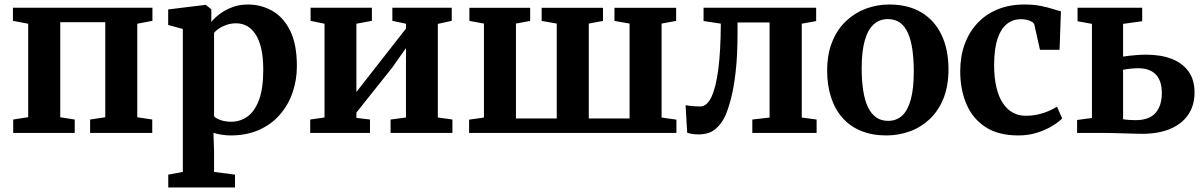

<svg xmlns="http://www.w3.org/2000/svg" viewBox="-20 -590 5342 852"><path d="M38.6 0V-59.6L105.1 -70.1V-484.7L37.4 -497.5V-555.7H656.4V-497.5L589.1 -484.7V-69.7L655.6 -59.6V0H379.9V-59.6L447.1 -69.7V-491.5H247.4V-69.7L311.6 -59.6V0Z M1297.4 -296.6Q1297.4 -234.9 1278.3 -179.5Q1259.3 -124 1221.7 -81Q1184.2 -37.9 1129.5 -13.5Q1074.7 11 1003.1 11Q983.4 11 961.7 7.5Q940.1 3.9 927.2 -0.7L929.9 81.4V172.8L1022.8 185V242H726.6V185L791.3 172.8V-461.5L726.3 -479.2V-548.1L891.2 -568.4H893.2L917.7 -548.8V-492.9Q932.3 -510.9 956 -528.7Q979.7 -546.4 1011.2 -558.2Q1042.6 -570 1079.9 -570Q1138.3 -570 1187.8 -542.2Q1237.3 -514.4 1267.4 -454.2Q1297.4 -394 1297.4 -296.6ZM1028.1 -486.6Q1006 -486.6 986.8 -480.2Q967.5 -473.9 952.8 -464.2Q938.1 -454.5 929.9 -444.5V-74.3Q937 -65.2 957.9 -57.5Q978.8 -49.8 1006.4 -49.8Q1045.4 -49.8 1077.7 -72.5Q1109.9 -95.2 1129 -145.7Q1148.2 -196.3 1148.2 -280.4Q1148.2 -335.2 1139.2 -374.3Q1130.2 -413.4 1113.7 -438.3Q1097.2 -463.2 1075.4 -474.9Q1053.6 -486.6 1028.1 -486.6Z M1356.6 0V-59.6L1420.1 -68.7V-484.7L1358.2 -497.5V-555.7H1630.3V-497.5L1561.5 -484.7V-181.7L1621.8 -259L1781.5 -463.1V-484.7L1721.1 -497.5V-555.7H1984.6V-497.5L1922.9 -484V-68.7L1987.6 -59.6V0H1713.2V-59.6L1781.5 -68.7V-376.7L1719.9 -289.4L1561.5 -90.4V-66.9L1621.8 -59.6V0Z M2061.6 0V-59.1L2127.5 -68.4V-485.4L2062.9 -497.2V-555.4H2332.6V-497.2L2269.6 -485.4V-64.3H2450.6V-485.4L2383.6 -497.2V-555.4H2655.7V-497.2L2592.7 -485.4V-64.3H2773.7V-485.4L2706.7 -497.2V-555.4H2980.4V-497.2L2915.8 -485.4V-68.4L2981.6 -59.1V0Z M3078.4 6.4Q3063.3 6.4 3050.6 4.2Q3038 2 3029.4 -1.1L3022.3 -123.3Q3032.8 -121 3051.8 -119.3Q3070.8 -117.6 3087.2 -117.6Q3117.3 -117.6 3137.3 -160.4Q3157.4 -203.2 3167.8 -285.2Q3178.1 -367.1 3178.6 -485.1L3102 -496.8V-555.7H3601.7V-496.5L3537.8 -484.8V-68.4L3603.7 -59.6V0H3318.4V-59.6L3395 -68.4V-490.4H3252.8V-442.1Q3252.8 -341.9 3244.2 -269.2Q3235.7 -196.5 3222.6 -148.1Q3209.6 -99.6 3196.5 -72.2Q3180.4 -38.5 3153.1 -16.1Q3125.9 6.4 3078.4 6.4Z M3650.5 -276.7Q3650.5 -349.9 3673 -404.8Q3695.4 -459.8 3734.3 -496.5Q3773.1 -533.2 3822.4 -551.6Q3871.8 -570 3926 -570Q4010.8 -570 4069.3 -534.5Q4127.9 -498.9 4158.4 -434.4Q4188.9 -369.9 4188.9 -282.3Q4188.9 -207.8 4166.4 -152.6Q4143.9 -97.4 4105.1 -61.1Q4066.3 -24.7 4016.8 -6.9Q3967.2 11 3913.1 11Q3849.7 11 3800.8 -9.2Q3751.9 -29.3 3718.5 -67.1Q3685.1 -104.9 3667.8 -158Q3650.5 -211.1 3650.5 -276.7ZM3921.3 -53.7Q3958.4 -53.7 3983.6 -77.1Q4008.7 -100.6 4021.8 -149Q4034.9 -197.4 4034.9 -272Q4034.9 -326.6 4028.7 -369.8Q4022.5 -413 4009 -443.3Q3995.5 -473.6 3973.5 -489.5Q3951.5 -505.3 3919.8 -505.3Q3882.9 -505.3 3857 -481.9Q3831 -458.4 3817.4 -410.2Q3803.7 -362.1 3803.7 -287Q3803.7 -231.9 3810.4 -188.7Q3817 -145.5 3831.2 -115.4Q3845.3 -85.3 3867.5 -69.5Q3889.8 -53.7 3921.3 -53.7Z M4241 -273.2Q4240.9 -338.5 4260.4 -392.8Q4279.9 -447 4317 -486.8Q4354 -526.6 4406.7 -548.3Q4459.4 -570 4525.5 -570Q4567.2 -570 4597.9 -563.8Q4628.6 -557.7 4650.7 -550.5Q4672.8 -543.3 4687.9 -540L4681.8 -369.1H4594.9L4570.2 -479.2Q4568.4 -488 4558.6 -493.6Q4548.8 -499.3 4535.7 -502.1Q4522.7 -504.9 4511 -504.9Q4475.8 -504.9 4449.1 -484.5Q4422.5 -464.1 4407.2 -419.8Q4391.9 -375.6 4391.4 -303.1Q4391.3 -246.4 4401.2 -203.8Q4411.2 -161.1 4429.7 -133Q4448.2 -104.8 4474 -90.5Q4499.8 -76.3 4530.5 -76.3Q4561.4 -76.3 4587.2 -82.3Q4613 -88.3 4634 -97.5Q4654.9 -106.7 4670.3 -116.5L4693.5 -64.7Q4679.7 -49.8 4651.2 -32.1Q4622.7 -14.4 4583.6 -1.7Q4544.5 11 4498.8 11Q4410.2 11 4353.2 -26.1Q4296.2 -63.3 4268.7 -127.6Q4241.1 -192 4241 -273.2Z M4759.6 0V-57.6L4825.5 -66.4V-484.1L4761.6 -495.8V-555.7H5048.5V-495.8L4963.7 -484.1V-338.9Q4975.4 -340.8 4991.8 -342.7Q5008.1 -344.6 5027.3 -346Q5046.4 -347.4 5065.7 -347.4Q5131.7 -347.4 5180 -328.5Q5228.3 -309.6 5254.5 -272.4Q5280.8 -235.2 5280.8 -180.1Q5280.8 -122.1 5252.6 -80.9Q5224.4 -39.7 5172.4 -17.9Q5120.4 3.8 5048.6 3.8Q5038.8 3.8 5017.6 3.2Q4996.3 2.6 4971.1 1.9Q4945.9 1.3 4923.4 0.6Q4900.8 0 4888.2 0ZM5018.7 -56.8Q5080.2 -56.8 5107.9 -89.1Q5135.6 -121.4 5135.6 -176.5Q5135.6 -232.3 5108.7 -259.7Q5081.7 -287.1 5031.1 -287.1Q5012.9 -287.1 4994.9 -285.1Q4976.9 -283.1 4963.7 -280.3V-61Q4974.1 -59 4988.7 -57.9Q5003.3 -56.8 5018.7 -56.8Z"/></svg>

Font: Merriweather 7pt Light
Style: Regular
Weight: 300
Designer: Eben Sorkin
Foundry: Eben Sorkin
Version: Version 2.200;gftools[0.9.31]